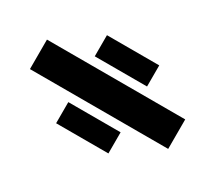

<svg xmlns="http://www.w3.org/2000/svg" viewBox="-82 -707 916 795"><g transform="rotate(30 376.0 -309.5)"><path d="M31 -239V-380H692V-239ZM237 -520H487V-419H237ZM237 -200H487V-99H237Z"/></g></svg>

Font: Sarpanch Black
Style: Regular
Weight: 900
Designer: Manushi Parikh (Devanagari and Latin), Jyotish Sonowal (Devanagari)
Foundry: Indian Type Foundry
Version: Version 2.004;PS 1.0;hotconv 1.0.78;makeotf.lib2.5.61930; tt